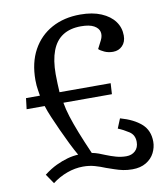

<svg xmlns="http://www.w3.org/2000/svg" viewBox="-82 -786 753 869"><g transform="rotate(-10 294.5 -351.5)"><path d="M66 -30Q96 -53 123.5 -66Q151 -79 176.5 -86Q202 -93 226 -94Q211 -120 195 -152.5Q179 -185 163.5 -219Q148 -253 135 -283.5Q122 -314 115 -337H32L38 -387H102Q100 -400 98 -411.5Q96 -423 95 -435Q94 -447 94 -460Q94 -540 125.5 -597.5Q157 -655 213.5 -686Q270 -717 345 -717Q401 -717 441 -700Q481 -683 502 -654.5Q523 -626 523 -589Q523 -560 506 -542.5Q489 -525 463 -525Q441 -525 423.5 -533Q406 -541 398 -549L417 -586Q427 -606 423 -623.5Q419 -641 398.5 -652.5Q378 -664 339 -664Q289 -664 255.5 -642.5Q222 -621 205.5 -577.5Q189 -534 189 -470Q189 -447 190 -426.5Q191 -406 192 -387H427L424 -337H201Q206 -307 217 -272Q228 -237 245.5 -192.5Q263 -148 288 -91Q304 -88 319 -82.5Q334 -77 348 -71Q370 -62 393 -55.5Q416 -49 440 -49Q465 -49 481 -64Q497 -79 497 -105Q497 -137 472.5 -153Q448 -169 423 -179L441 -223Q502 -206 536.5 -175.5Q571 -145 571 -93Q571 -67 558.5 -42Q546 -17 520 -1.5Q494 14 457 14Q434 14 414.5 10Q395 6 376.5 -0.5Q358 -7 340 -13Q316 -23 291.5 -30Q267 -37 238 -37Q201 -37 164 -23.5Q127 -10 96 14Z"/></g></svg>

Font: Literata 18pt
Style: Italic
Weight: 400
Italic angle: -2°
Designer: Latin by Veronika Burian and Jose Scaglione. Greek by Irene Vlachou. Cyrillic by Vera Evstafieva
Foundry: TypeTogether
Version: Version 3.103;gftools[0.9.29]